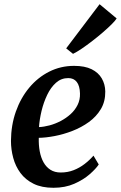

<svg xmlns="http://www.w3.org/2000/svg" viewBox="-20 -880 574 911"><path d="M448.5 -99.5Q435 -79 405.2 -53Q375.5 -27 332.2 -8Q289 11 233.5 11Q178 11 139.5 -8Q101 -27 77.2 -59Q53.5 -91 42.8 -130.8Q32 -170.5 32 -211.5Q32.5 -286 55.2 -350.5Q78 -415 118.5 -463.8Q159 -512.5 213.5 -540Q268 -567.5 331.5 -567.5Q382.5 -567.5 414.8 -551.5Q447 -535.5 463 -507.8Q479 -480 479.5 -446Q480 -398.5 458.8 -362.8Q437.5 -327 402 -301.2Q366.5 -275.5 324 -259Q281.5 -242.5 239.5 -234.5Q197.5 -226.5 164 -226Q163 -192 168.5 -162.2Q174 -132.5 186.5 -110Q199 -87.5 219.2 -74.5Q239.5 -61.5 268 -61.5Q301 -61.5 329.2 -72.5Q357.5 -83.5 381.2 -101.8Q405 -120 423.5 -141.5ZM304 -509.5Q270.5 -509.5 245.8 -487.5Q221 -465.5 204 -430Q187 -394.5 177.2 -354Q167.5 -313.5 165 -277Q188.5 -278 215.5 -285.2Q242.5 -292.5 268.2 -306Q294 -319.5 315 -338.5Q336 -357.5 348.2 -382.2Q360.5 -407 359.5 -436.5Q358.5 -473 344.2 -491.2Q330 -509.5 304 -509.5ZM294 -650.5 452.5 -860 533.5 -792.5Q527.5 -782.5 510 -765Q492.5 -747.5 468.5 -726.8Q444.5 -706 418.2 -685.8Q392 -665.5 368 -649.2Q344 -633 326.5 -624.5Z"/></svg>

Font: Merriweather 24pt SemiBold
Style: Italic
Weight: 600
Italic angle: -7.8°
Version: Version 2.101